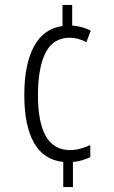

<svg xmlns="http://www.w3.org/2000/svg" viewBox="-20 -744 460 774"><path d="M271 -641Q313 -638 346 -620L328 -574Q312 -583 294.5 -587.5Q277 -592 262 -592Q194 -592 163.5 -531Q133 -470 133 -361Q133 -139 262 -139Q283 -139 303.5 -144.5Q324 -150 344 -159V-111Q331 -104 313 -98.5Q295 -93 274 -91V10H235V-91Q155 -100 116.5 -169Q78 -238 78 -361Q78 -485 117 -557Q156 -629 232 -639V-724H271Z"/></svg>

Font: Noto Sans Lao UI ExtCond Light
Style: Regular
Weight: 300
Width: 2
Designer: Monotype Design Team
Foundry: Monotype Imaging Inc.
Version: Version 2.000; ttfautohint (v1.8.4.7-5d5b)